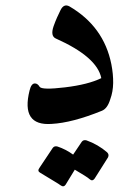

<svg xmlns="http://www.w3.org/2000/svg" viewBox="-20 -423 490 688"><path d="M180 -285Q160 -294 172 -329Q178 -346 184.5 -360.5Q191 -375 197 -387Q209 -411 229 -400Q352 -328 379 -193Q386 -157 385.5 -125.5Q385 -94 375 -67Q365 -34 345 -26Q239 17 165 21Q54 29 86 -99Q92 -124 105 -124Q115 -124 122 -112Q130 -100 213 -110Q296 -120 343 -143Q328 -219 180 -285ZM273 85Q279 77 290 80Q310 87 329 98Q348 109 364 123Q372 131 367 141L319 217Q311 228 301 219Q297 215 283.5 206.5Q270 198 248 185L215 239Q208 249 197 241Q192 237 173.5 226Q155 215 124 196Q113 190 121 179L169 107Q175 99 186 102Q216 112 242 131Z"/></svg>

Font: Amiri
Style: Bold
Weight: 700
Designer: Khaled Hosny
Version: Version 0.113